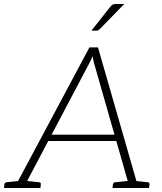

<svg xmlns="http://www.w3.org/2000/svg" viewBox="-35 -944 814 964"><path d="M37 0 414 -706H457L660 0H627Q621 0 617 -3.5Q613 -7 613 -12L438 -624Q436 -632 433.5 -642.5Q431 -653 430 -662Q426 -653 421 -642Q416 -631 412 -624L89 -12Q87 -7 82 -3.5Q77 0 70 0ZM69 0 72 -30H100L97 0ZM197 -236 212 -268H552L560 -236ZM601 0 604 -30H632L629 0ZM-15 0 -13 -18Q-13 -23 -9.5 -26Q-6 -29 -2 -29L75 -37L76 0ZM76 0 85 -37 161 -29Q165 -29 168 -26Q171 -23 170 -18L168 0ZM530 0 532 -18Q533 -23 536 -26Q539 -29 544 -29L621 -37V0ZM622 0 631 -37 706 -29Q711 -29 713.5 -26Q716 -23 716 -18L713 0ZM548 -924H589L466 -798Q462 -794 458 -792Q454 -790 448 -790H424L518 -909Q525 -918 531 -921Q537 -924 548 -924Z"/></svg>

Font: Aleo ExtraLight
Style: Italic
Weight: 250
Italic angle: -7°
Designer: Alessio Laiso
Foundry: Alessio Laiso
Version: Version 2.001;gftools[0.9.29]